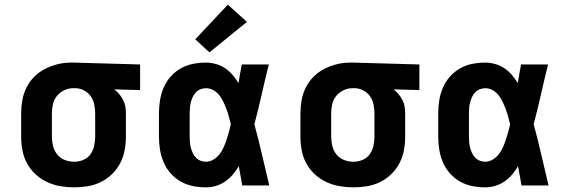

<svg xmlns="http://www.w3.org/2000/svg" viewBox="-20 -797 2440 825"><path d="M299 8Q269 8 239.5 3Q210 -2 183 -14.5Q156 -27 133.5 -47.5Q111 -68 96.5 -94.5Q82 -121 76.5 -150.5Q71 -180 71 -210V-310Q71 -339 76 -367Q81 -395 94 -421Q107 -447 127.5 -467.5Q148 -488 173.5 -501Q199 -514 227 -521Q255 -528 284 -528Q288 -528 292 -528Q296 -528 300 -528L582 -520V-410L471 -413Q483 -404 492.5 -392.5Q502 -381 509 -367.5Q516 -354 518.5 -339.5Q521 -325 521 -310V-210Q521 -180 515.5 -151Q510 -122 496.5 -96Q483 -70 461.5 -49Q440 -28 413.5 -15Q387 -2 358 3Q329 8 299 8ZM299 -102Q319 -102 338 -110Q357 -118 368.5 -134Q380 -150 384.5 -170Q389 -190 389 -210V-310Q389 -329 385 -348Q381 -367 370.5 -382.5Q360 -398 343 -407.5Q326 -417 307 -418H300Q298 -418 296.5 -418Q295 -418 294 -418Q274 -418 255.5 -409Q237 -400 224.5 -384.5Q212 -369 207.5 -349.5Q203 -330 203 -310V-210Q203 -190 208 -169.5Q213 -149 226 -133Q239 -117 258.5 -109.5Q278 -102 299 -102Z M865 8Q837 8 809 2.5Q781 -3 756.5 -17Q732 -31 713 -52.5Q694 -74 683 -100Q672 -126 667.5 -154Q663 -182 663 -210V-310Q663 -338 667.5 -366Q672 -394 683 -420Q694 -446 713 -467.5Q732 -489 756.5 -503Q781 -517 809 -522.5Q837 -528 865 -528Q886 -528 907.5 -522Q929 -516 947 -504Q965 -492 979 -475.5Q993 -459 1005 -440Q1008 -460 1011.5 -480Q1015 -500 1019 -520H1135Q1119 -456 1104.5 -391.5Q1090 -327 1073 -263Q1091 -198 1106 -132Q1121 -66 1137 0H1021Q1017 -21 1013.5 -41.5Q1010 -62 1006 -83Q995 -64 980.5 -47Q966 -30 948 -17.5Q930 -5 908.5 1.5Q887 8 865 8ZM865 -102Q882 -102 897.5 -111.5Q913 -121 923.5 -134.5Q934 -148 941 -164Q948 -180 953.5 -196.5Q959 -213 963.5 -229.5Q968 -246 972 -263Q968 -279 963.5 -295.5Q959 -312 953 -328Q947 -344 940 -359Q933 -374 922.5 -387.5Q912 -401 897 -409.5Q882 -418 865 -418Q853 -418 841.5 -413.5Q830 -409 821.5 -400Q813 -391 808 -380Q803 -369 800 -357.5Q797 -346 796 -334Q795 -322 795 -310V-210Q795 -198 796 -186Q797 -174 800 -162.5Q803 -151 808 -140Q813 -129 821.5 -120Q830 -111 841.5 -106.5Q853 -102 865 -102ZM880 -572 819 -628 959 -777 1041 -703Z M1499 8Q1469 8 1439.5 3Q1410 -2 1383 -14.5Q1356 -27 1333.5 -47.5Q1311 -68 1296.5 -94.5Q1282 -121 1276.5 -150.5Q1271 -180 1271 -210V-310Q1271 -339 1276 -367Q1281 -395 1294 -421Q1307 -447 1327.5 -467.5Q1348 -488 1373.5 -501Q1399 -514 1427 -521Q1455 -528 1484 -528Q1488 -528 1492 -528Q1496 -528 1500 -528L1782 -520V-410L1671 -413Q1683 -404 1692.5 -392.5Q1702 -381 1709 -367.5Q1716 -354 1718.5 -339.5Q1721 -325 1721 -310V-210Q1721 -180 1715.5 -151Q1710 -122 1696.5 -96Q1683 -70 1661.5 -49Q1640 -28 1613.5 -15Q1587 -2 1558 3Q1529 8 1499 8ZM1499 -102Q1519 -102 1538 -110Q1557 -118 1568.5 -134Q1580 -150 1584.5 -170Q1589 -190 1589 -210V-310Q1589 -329 1585 -348Q1581 -367 1570.5 -382.5Q1560 -398 1543 -407.5Q1526 -417 1507 -418H1500Q1498 -418 1496.5 -418Q1495 -418 1494 -418Q1474 -418 1455.5 -409Q1437 -400 1424.5 -384.5Q1412 -369 1407.5 -349.5Q1403 -330 1403 -310V-210Q1403 -190 1408 -169.5Q1413 -149 1426 -133Q1439 -117 1458.5 -109.5Q1478 -102 1499 -102Z M2065 8Q2037 8 2009 2.5Q1981 -3 1956.5 -17Q1932 -31 1913 -52.5Q1894 -74 1883 -100Q1872 -126 1867.5 -154Q1863 -182 1863 -210V-310Q1863 -338 1867.5 -366Q1872 -394 1883 -420Q1894 -446 1913 -467.5Q1932 -489 1956.5 -503Q1981 -517 2009 -522.5Q2037 -528 2065 -528Q2086 -528 2107.5 -522Q2129 -516 2147 -504Q2165 -492 2179 -475.5Q2193 -459 2205 -440Q2208 -460 2211.5 -480Q2215 -500 2219 -520H2335Q2319 -456 2304.5 -391.5Q2290 -327 2273 -263Q2291 -198 2306 -132Q2321 -66 2337 0H2221Q2217 -21 2213.5 -41.5Q2210 -62 2206 -83Q2195 -64 2180.5 -47Q2166 -30 2148 -17.5Q2130 -5 2108.5 1.5Q2087 8 2065 8ZM2065 -102Q2082 -102 2097.5 -111.5Q2113 -121 2123.5 -134.5Q2134 -148 2141 -164Q2148 -180 2153.5 -196.5Q2159 -213 2163.5 -229.5Q2168 -246 2172 -263Q2168 -279 2163.5 -295.5Q2159 -312 2153 -328Q2147 -344 2140 -359Q2133 -374 2122.5 -387.5Q2112 -401 2097 -409.5Q2082 -418 2065 -418Q2053 -418 2041.5 -413.5Q2030 -409 2021.5 -400Q2013 -391 2008 -380Q2003 -369 2000 -357.5Q1997 -346 1996 -334Q1995 -322 1995 -310V-210Q1995 -198 1996 -186Q1997 -174 2000 -162.5Q2003 -151 2008 -140Q2013 -129 2021.5 -120Q2030 -111 2041.5 -106.5Q2053 -102 2065 -102Z"/></svg>

Font: Iosevka Custom XBdEx
Style: Regular
Weight: 800
Width: 7
Monospace: yes
Designer: Belleve Invis
Foundry: Belleve Invis
Version: Version 11.2.4; ttfautohint (v1.8.4)